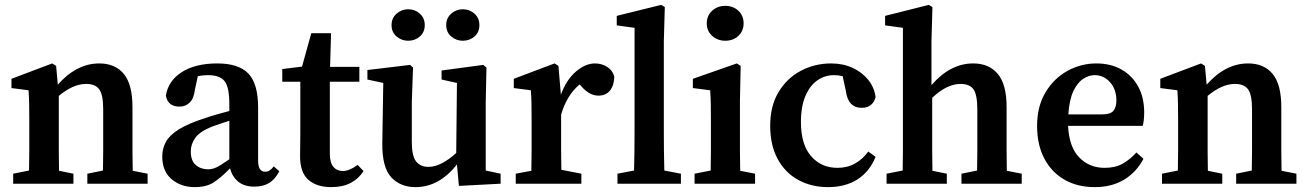

<svg xmlns="http://www.w3.org/2000/svg" viewBox="-20 -753 5360 787"><path d="M34 0V-41L99 -54Q100 -91 100 -134.5Q100 -178 100 -210V-263Q100 -304 99.5 -328.5Q99 -353 97 -383L27 -392V-430L194 -493L210 -483L217 -406Q294 -493 387 -493Q452 -493 487.5 -450Q523 -407 523 -314V-210Q523 -176 523 -133Q523 -90 524 -53L585 -41V0H338V-41L402 -54Q403 -91 403 -133.5Q403 -176 403 -210V-305Q403 -364 387 -386.5Q371 -409 333 -409Q280 -409 221 -360V-210Q221 -177 221 -134Q221 -91 222 -53L281 -41V0Z M1022 12Q982 12 957 -8Q932 -28 923 -63Q886 -25 856 -5.5Q826 14 778 14Q722 14 683.5 -18.5Q645 -51 645 -112Q645 -144 660 -171.5Q675 -199 713.5 -223Q752 -247 824 -270Q844 -277 869 -284Q894 -291 920 -298V-326Q920 -396 900.5 -420.5Q881 -445 832 -445Q823 -445 812.5 -444Q802 -443 791 -441L779 -386Q775 -350 758 -333Q741 -316 716 -316Q668 -316 660 -361Q669 -421 724.5 -457Q780 -493 871 -493Q958 -493 998 -451.5Q1038 -410 1038 -312V-94Q1038 -49 1067 -49Q1086 -49 1102 -71L1125 -51Q1107 -17 1082.5 -2.5Q1058 12 1022 12ZM762 -133Q762 -94 782.5 -76.5Q803 -59 833 -59Q850 -59 867 -67Q884 -75 920 -100V-258Q899 -251 880.5 -245Q862 -239 849 -234Q799 -214 780.5 -188Q762 -162 762 -133Z M1338 14Q1278 14 1244 -16Q1210 -46 1210 -112Q1210 -135 1210.5 -155.5Q1211 -176 1211 -205V-418H1137V-470L1218 -480L1256 -617H1337L1333 -479H1453V-418H1332V-123Q1332 -86 1346.5 -69Q1361 -52 1385 -52Q1412 -52 1446 -77L1470 -52Q1451 -21 1418 -3.5Q1385 14 1338 14Z M1861 9 1853 -79Q1780 14 1683 14Q1621 14 1583.5 -26.5Q1546 -67 1547 -166L1551 -413L1486 -427V-466L1661 -487L1673 -476L1668 -336V-170Q1668 -114 1685.5 -91.5Q1703 -69 1736 -69Q1764 -69 1793.5 -85Q1823 -101 1850 -126L1853 -413L1790 -427V-464L1961 -487L1974 -476L1971 -336V-54L2032 -41V0ZM1653 -586Q1626 -586 1605.5 -603.5Q1585 -621 1585 -650Q1585 -679 1605.5 -697Q1626 -715 1653 -715Q1681 -715 1701 -697Q1721 -679 1721 -650Q1721 -621 1701 -603.5Q1681 -586 1653 -586ZM1877 -586Q1850 -586 1829.5 -603.5Q1809 -621 1809 -650Q1809 -679 1829.5 -697Q1850 -715 1877 -715Q1905 -715 1925 -697Q1945 -679 1945 -650Q1945 -621 1925 -603.5Q1905 -586 1877 -586Z M2094 0V-41L2158 -53Q2159 -91 2159 -134.5Q2159 -178 2159 -210V-263Q2159 -304 2158.5 -328.5Q2158 -353 2156 -383L2086 -392V-430L2253 -493L2269 -483L2279 -365Q2302 -427 2341 -460Q2380 -493 2419 -493Q2446 -493 2468.5 -479Q2491 -465 2498 -439Q2497 -402 2480 -381.5Q2463 -361 2433 -361Q2397 -361 2365 -397L2356 -407Q2303 -363 2280 -283V-210Q2280 -179 2280 -136.5Q2280 -94 2281 -57L2363 -41V0Z M2511 0V-41L2579 -54Q2580 -93 2580.5 -132Q2581 -171 2581 -210V-639L2508 -649V-688L2690 -733L2705 -724L2701 -583V-210Q2701 -171 2701.5 -132Q2702 -93 2703 -54L2771 -41V0Z M2827 0V-41L2893 -54Q2894 -91 2894 -134.5Q2894 -178 2894 -210V-257Q2894 -298 2893.5 -325.5Q2893 -353 2891 -383L2820 -392V-430L3000 -493L3016 -483L3013 -342V-210Q3013 -178 3013 -134.5Q3013 -91 3014 -53L3075 -41V0ZM2953 -586Q2921 -586 2899 -606Q2877 -626 2877 -657Q2877 -689 2899 -709Q2921 -729 2953 -729Q2985 -729 3006.5 -709Q3028 -689 3028 -657Q3028 -626 3006.5 -606Q2985 -586 2953 -586Z M3374 14Q3306 14 3252 -15.5Q3198 -45 3167.5 -101.5Q3137 -158 3137 -238Q3137 -319 3171.5 -376Q3206 -433 3263 -463Q3320 -493 3387 -493Q3436 -493 3475.5 -474.5Q3515 -456 3539.5 -425Q3564 -394 3569 -355Q3557 -311 3512 -311Q3456 -311 3447 -381L3434 -441Q3425 -443 3416 -444Q3407 -445 3398 -445Q3362 -445 3331.5 -424.5Q3301 -404 3282 -361Q3263 -318 3263 -252Q3263 -161 3304.5 -113Q3346 -65 3413 -65Q3453 -65 3485 -83Q3517 -101 3539 -132L3569 -110Q3544 -49 3494.5 -17.5Q3445 14 3374 14Z M3614 0V-41L3680 -54Q3681 -91 3681 -134.5Q3681 -178 3681 -210V-639L3608 -649V-688L3787 -733L3802 -724L3798 -583V-404Q3875 -493 3969 -493Q4034 -493 4070 -450Q4106 -407 4106 -314V-210Q4106 -176 4106 -133Q4106 -90 4107 -53L4168 -41V0H3921V-41L3985 -54Q3986 -91 3986 -133.5Q3986 -176 3986 -210V-305Q3986 -364 3970.5 -386.5Q3955 -409 3917 -409Q3861 -409 3801 -352V-210Q3801 -177 3801 -134Q3801 -91 3802 -53L3861 -41V0Z M4467 -445Q4443 -445 4419.5 -429.5Q4396 -414 4379.5 -379Q4363 -344 4359 -284H4496Q4532 -284 4544 -299Q4556 -314 4556 -341Q4556 -387 4530 -416Q4504 -445 4467 -445ZM4467 14Q4397 14 4344 -16Q4291 -46 4261 -102.5Q4231 -159 4231 -237Q4231 -317 4265.5 -374.5Q4300 -432 4355.5 -462.5Q4411 -493 4474 -493Q4533 -493 4577 -468Q4621 -443 4645.5 -398Q4670 -353 4670 -292Q4670 -260 4664 -237H4358Q4362 -151 4403.5 -108Q4445 -65 4508 -65Q4552 -65 4582.5 -82.5Q4613 -100 4638 -128L4667 -102Q4638 -47 4587.5 -16.5Q4537 14 4467 14Z M4743 0V-41L4808 -54Q4809 -91 4809 -134.5Q4809 -178 4809 -210V-263Q4809 -304 4808.5 -328.5Q4808 -353 4806 -383L4736 -392V-430L4903 -493L4919 -483L4926 -406Q5003 -493 5096 -493Q5161 -493 5196.5 -450Q5232 -407 5232 -314V-210Q5232 -176 5232 -133Q5232 -90 5233 -53L5294 -41V0H5047V-41L5111 -54Q5112 -91 5112 -133.5Q5112 -176 5112 -210V-305Q5112 -364 5096 -386.5Q5080 -409 5042 -409Q4989 -409 4930 -360V-210Q4930 -177 4930 -134Q4930 -91 4931 -53L4990 -41V0Z"/></svg>

Font: Source Serif Pro Semibold
Style: Regular
Weight: 600
Designer: Frank Grießhammer
Foundry: Adobe Systems Incorporated
Version: Version 3.000;hotconv 1.0.109;makeotfexe 2.5.65596